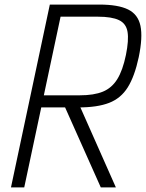

<svg xmlns="http://www.w3.org/2000/svg" viewBox="-20 -820 640 840"><path d="M28 0 198 -800H414Q497 -800 540.5 -778.5Q584 -757 594.5 -707Q605 -657 587 -570Q569 -486 539 -438Q509 -390 457.5 -370Q406 -350 323 -350H123L133 -403H329Q391 -403 430 -419Q469 -435 493 -473.5Q517 -512 531 -580Q544 -644 538 -680.5Q532 -717 500.5 -732Q469 -747 408 -747H245L86 0ZM421 0 251 -381H318L487 0Z"/></svg>

Font: Victor Mono Thin ExtraLight
Style: Italic
Weight: 250
Italic angle: -12°
Monospace: yes
Version: Version 1.561;gftools[0.9.30]